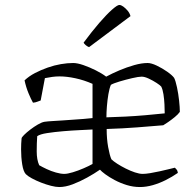

<svg xmlns="http://www.w3.org/2000/svg" viewBox="-20 -754 788 774"><path d="M219 0Q205 0 185.5 -5Q166 -10 145.5 -18Q125 -26 108.5 -35Q92 -44 84 -52Q74 -63 69.5 -91.5Q65 -120 65 -152Q65 -164 65.5 -175Q66 -186 67 -196Q67 -200 77 -210Q87 -220 102 -231.5Q117 -243 132.5 -252Q148 -261 159 -263Q173 -265 192 -266Q211 -267 232 -268.5Q253 -270 274.5 -271.5Q296 -273 316.5 -274.5Q337 -276 353 -278V-416Q319 -431 284 -438.5Q249 -446 220 -446Q205 -446 190.5 -444Q176 -442 161 -439L144 -349Q140 -348 132 -344.5Q124 -341 113 -340Q105 -354 95 -378Q85 -402 79 -430Q97 -447 121 -459.5Q145 -472 172 -481.5Q199 -491 225.5 -495.5Q252 -500 275 -500Q292 -500 316.5 -491.5Q341 -483 366 -470.5Q391 -458 408 -445Q432 -458 461.5 -470.5Q491 -483 521 -491.5Q551 -500 575 -500Q590 -500 612 -489.5Q634 -479 654 -465Q674 -451 682 -440Q688 -428 693.5 -402Q699 -376 702 -348.5Q705 -321 705 -303Q698 -293 684.5 -282Q671 -271 658 -262Q645 -253 638 -249Q590 -245 532.5 -240.5Q475 -236 410 -234Q410 -194 416 -161Q422 -128 429 -112Q437 -104 452.5 -94Q468 -84 487 -74.5Q506 -65 524 -59Q542 -53 555 -53Q567 -53 585.5 -56Q604 -59 624 -63.5Q644 -68 660.5 -72Q677 -76 685 -78Q687 -76 691.5 -71Q696 -66 697 -57Q674 -41 648 -28Q622 -15 595.5 -7.5Q569 0 544 0Q517 0 491 -8Q465 -16 442.5 -28Q420 -40 404.5 -51.5Q389 -63 383 -70Q360 -54 331 -38Q302 -22 273 -11Q244 0 219 0ZM239 -53Q252 -53 273.5 -59.5Q295 -66 317 -75.5Q339 -85 353 -93V-232Q335 -231 302.5 -229.5Q270 -228 234.5 -225Q199 -222 170 -217.5Q141 -213 130 -205Q128 -177 128 -143.5Q128 -110 138 -88Q150 -81 168 -72.5Q186 -64 205.5 -58.5Q225 -53 239 -53ZM409 -281Q446 -282 485.5 -284Q525 -286 565.5 -289.5Q606 -293 644 -297Q644 -312 643 -333Q642 -354 639 -373.5Q636 -393 630 -405Q626 -410 611.5 -419.5Q597 -429 580 -437Q563 -445 551 -445Q539 -445 513 -439Q487 -433 462 -425.5Q437 -418 427 -412Q421 -398 417 -374.5Q413 -351 411 -326Q409 -301 409 -281ZM339 -564Q331 -567 325 -572.5Q319 -578 317 -582Q351 -628 380.5 -662Q410 -696 431.5 -715Q453 -734 461 -734Q468 -734 477 -727.5Q486 -721 494.5 -711Q503 -701 506 -689Z"/></svg>

Font: Texturina 12pt Thin
Style: Regular
Weight: 250
Designer: Guillermo Torres Carreño
Foundry: Omnibus-Type
Version: Version 1.002